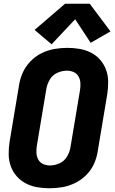

<svg xmlns="http://www.w3.org/2000/svg" viewBox="-20 -999 616 1027"><path d="M245 8Q280 8 314.5 2Q349 -4 382.5 -20.5Q416 -37 442.5 -64Q469 -91 483.5 -124Q498 -157 503 -192L554 -497Q559 -530 558.5 -563.5Q558 -597 547 -626.5Q536 -656 515.5 -679.5Q495 -703 466.5 -717.5Q438 -732 405.5 -737.5Q373 -743 340 -743Q306 -743 271 -737Q236 -731 202.5 -714.5Q169 -698 143 -671Q117 -644 102 -611Q87 -578 82 -544L31 -239Q26 -205 26.5 -172Q27 -139 38 -109Q49 -79 70 -55.5Q91 -32 119 -17.5Q147 -3 179.5 2.5Q212 8 245 8ZM248 -114Q228 -114 211 -121.5Q194 -129 185 -145Q176 -161 175 -180Q174 -199 177 -219L228 -524Q232 -549 246.5 -573.5Q261 -598 286.5 -609.5Q312 -621 338 -621Q357 -621 374 -613.5Q391 -606 400 -590Q409 -574 410 -555Q411 -536 408 -517L357 -212Q353 -186 338.5 -161.5Q324 -137 298.5 -125.5Q273 -114 248 -114ZM256 -762 382 -896 465 -770 571 -831 460 -979H328L165 -839Z"/></svg>

Font: Iosevka Sparkle Heavy
Style: Italic
Weight: 900
Italic angle: -9°
Designer: Belleve Invis
Foundry: Belleve Invis
Version: Version 4.5.0; ttfautohint (v1.8.3)